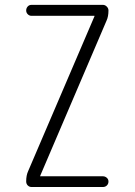

<svg xmlns="http://www.w3.org/2000/svg" viewBox="-20 -750 540 770"><path d="M92.8 -63.5 358.4 -683.6V-684.6L359.4 -685.5Q359.4 -686.5 358.4 -686.5H106.4Q97.7 -686.5 91.3 -692.9Q85 -699.2 85 -708Q85 -716.8 90.8 -723.6Q96.7 -730.5 106.4 -730.5H392.6Q401.4 -730.5 408.2 -723.6Q415 -716.8 415 -708Q415 -683.6 407.2 -667L141.6 -45.9V-44.9L140.6 -43.9Q140.6 -43 141.6 -43H392.6Q401.4 -43 408.2 -37.1Q415 -31.2 415 -22Q415 -12.7 408.7 -6.3Q402.3 0 392.6 0H106.4Q97.7 0 91.3 -6.3Q85 -12.7 85 -22.5Q85 -46.9 92.8 -63.5Z"/></svg>

Font: Rounded Mgen+ 1mn light
Style: Regular
Weight: 200
Designer: [Source Han Sans]
Ryoko NISHIZUKA  (kana & ideographs); Paul D. Hunt (Latin, Greek & Cyrillic); Wenlong ZHANG  (bopomofo
Version: Version 1.059.20150602